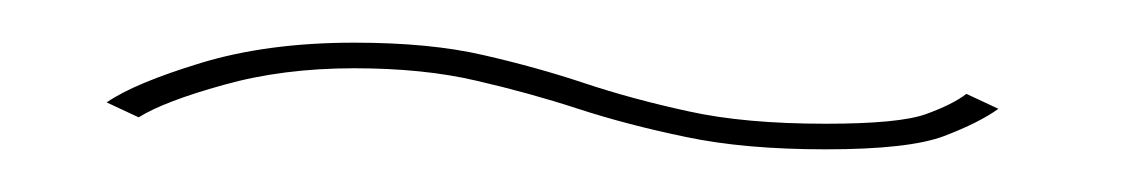

<svg xmlns="http://www.w3.org/2000/svg" viewBox="-20 -391 538 90"><path d="M367 -321Q329 -321 301.5 -326.8Q274 -332.5 251 -340Q228 -347.5 203.2 -353.2Q178.5 -359 146 -359Q112.5 -359 84.8 -351.2Q57 -343.5 45 -336L30 -343Q43 -352 74.2 -361.5Q105.5 -371 146 -371Q181.5 -371 206.5 -365.2Q231.5 -359.5 254 -352Q276.5 -344.5 302.8 -338.8Q329 -333 367 -333Q401.5 -333 414 -337.5Q426.5 -342 433 -347L448 -340Q439 -333.5 422.5 -327.2Q406 -321 367 -321Z"/></svg>

Font: Anybody UltraExpanded Thin
Style: Regular
Weight: 100
Width: 9
Designer: Tyler Finck
Foundry: Etcetera Type Company
Version: Version 1.010; ttfautohint (v1.8.3) -l 8 -r 50 -G 200 -x 14 